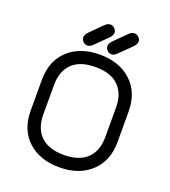

<svg xmlns="http://www.w3.org/2000/svg" viewBox="-145 -907 908 1023"><g transform="rotate(20 308.5 -395.5)"><path d="M308.6 8.8C382.2 8.8 441.6 -12 486.8 -53.7C532.1 -95.4 554.7 -152.3 554.7 -224.6V-396.5C554.7 -468.7 532.1 -525.7 486.8 -567.4C441.6 -609 382.2 -629.9 308.6 -629.9C234.4 -629.9 174.8 -609.2 129.9 -567.9C85 -526.5 62.5 -469.4 62.5 -396.5V-224.6C62.5 -151.7 85 -94.6 129.9 -53.2C174.8 -11.9 234.4 8.8 308.6 8.8ZM308.6 -559.6C366.5 -559.6 410.3 -545.1 439.9 -516.1C469.6 -487.1 484.4 -446.3 484.4 -393.6V-227.5C484.4 -174.2 469.4 -133.1 439.5 -104.5C409.5 -75.8 365.9 -61.5 308.6 -61.5C251.3 -61.5 207.7 -75.8 177.7 -104.5C147.8 -133.1 132.8 -174.2 132.8 -227.5V-393.6C132.8 -446.3 147.6 -487.1 177.2 -516.1C206.9 -545.1 250.7 -559.6 308.6 -559.6ZM305.7 -799.8C295.9 -799.8 285.5 -794.6 274.4 -784.2L206.1 -715.8C196.9 -705.4 192.4 -695.3 192.4 -685.5C192.4 -677.7 195.6 -670.2 202.1 -663.1C208.7 -655.9 216.8 -652.3 226.6 -652.3C238.3 -652.3 249 -657.9 258.8 -668.9L326.2 -735.4C335.9 -746.4 340.8 -756.5 340.8 -765.6C340.8 -774.1 337.1 -781.9 329.6 -789.1C322.1 -796.2 314.1 -799.8 305.7 -799.8ZM442.4 -799.8C432.6 -799.8 422.2 -794.6 411.1 -784.2L342.8 -715.8C333.7 -705.4 329.1 -695.3 329.1 -685.5C329.1 -677.7 332.4 -670.2 338.9 -663.1C345.4 -655.9 353.5 -652.3 363.3 -652.3C375 -652.3 385.7 -657.9 395.5 -668.9L462.9 -735.4C472.7 -746.4 477.5 -756.5 477.5 -765.6C477.5 -774.1 473.8 -781.9 466.3 -789.1C458.8 -796.2 450.8 -799.8 442.4 -799.8Z"/></g></svg>

Font: Jura
Style: DemiBold
Weight: 600
Version: Version 2.5.1